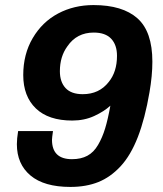

<svg xmlns="http://www.w3.org/2000/svg" viewBox="-20 -718 635 750"><path d="M254.9 12.2Q152.3 12.2 99.1 -32.5Q45.9 -77.1 45.9 -154.8Q45.9 -175.8 50.8 -206.1H187Q183.1 -179.7 183.1 -171.9Q183.1 -96.2 261.2 -96.2Q296.4 -96.2 321.3 -109.6Q346.2 -123 363 -151.9Q379.9 -180.7 390.6 -216.1Q401.4 -251.5 411.1 -305.2Q386.7 -282.7 348.1 -264.9Q309.6 -247.1 262.2 -247.1Q169.4 -247.1 120.1 -294.4Q70.8 -341.8 70.8 -424.8Q70.8 -506.3 107.9 -569.3Q145 -632.3 207 -665.3Q269 -698.2 345.2 -698.2Q458.5 -698.2 516.8 -646.5Q575.2 -594.7 575.2 -477.1Q575.2 -422.4 564 -357.9Q546.4 -254.9 518.6 -183.1Q490.7 -111.3 451.2 -68.6Q411.6 -25.9 364 -6.8Q316.4 12.2 254.9 12.2ZM303.2 -350.1Q367.7 -350.1 404.8 -397.9Q437 -437.5 437 -500Q437 -542.5 414.3 -566.7Q391.6 -590.8 346.2 -590.8Q279.8 -590.8 243.2 -537.1Q213.9 -497.1 213.9 -439.9Q213.9 -397.9 236.1 -374Q258.3 -350.1 303.2 -350.1Z"/></svg>

Font: Archivo
Style: Bold Italic
Weight: 700
Italic angle: -10°
Designer: Hector Gatti
Foundry: Omnibus-Type
Version: Version 2.001